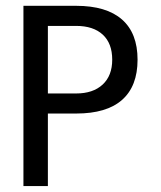

<svg xmlns="http://www.w3.org/2000/svg" viewBox="-20 -624 540 644"><path d="M140.6 -537.1V-310.5H235.4Q292 -310.5 324.2 -340.3Q356.4 -370.1 356.4 -423.8Q356.4 -478.5 324.7 -507.8Q293 -537.1 235.4 -537.1ZM58.6 -604.5H235.4Q336.9 -604.5 389.2 -558.6Q441.4 -512.7 441.4 -423.8Q441.4 -335 389.6 -289.1Q337.9 -243.2 235.4 -243.2H140.6V0H58.6Z"/></svg>

Font: BabelStone Xiangqi Colour
Style: Regular
Weight: 400
Designer: Andrew West
Foundry: BabelStone
Version: Version 11.001 November 01, 2021